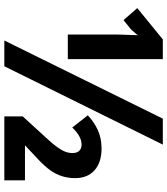

<svg xmlns="http://www.w3.org/2000/svg" viewBox="36 -790 754 865"><g transform="rotate(90 412.5 -357.0)"><path d="M162 0 514 -714H631L278 0ZM135 -500Q135 -512 135.5 -525.5Q136 -539 136.5 -554Q137 -569 137.5 -581Q138 -593 138 -602Q134 -595 125 -585.5Q116 -576 110 -569L70 -537L16 -599L157 -714H246V-286H135ZM504 0V-83L600 -188Q627 -217 641.5 -237Q656 -257 662.5 -273.5Q669 -290 669 -307Q669 -327 659 -337.5Q649 -348 631 -348Q613 -348 594 -338Q575 -328 554 -306L499 -376Q527 -403 564 -420.5Q601 -438 649 -438Q711 -438 746.5 -406.5Q782 -375 782 -319Q782 -287 773 -259Q764 -231 745.5 -205.5Q727 -180 698 -153L634 -93H792V0Z"/></g></svg>

Font: Noto Sans Display SemiCondensed
Style: Regular
Weight: 400
Width: 4
Version: Version 2.003